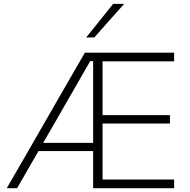

<svg xmlns="http://www.w3.org/2000/svg" viewBox="-20 -990 997 1010"><path d="M15.5 0Q48.5 -57 85.5 -121Q122 -184.5 155 -241.5L297.5 -489.5Q333 -551 364.5 -605.5Q396 -659.5 426.5 -713H896V-667.5H519.5V-384.5H874V-340H519.5V-45.5H896V0H470V-195.5H182.5Q154.5 -147 126 -97.5Q97 -47.5 70 0ZM225.5 -270Q217 -255.5 207 -238.5H470V-668.5H454.5ZM433 -792.5Q469 -837 504.5 -881.2Q540 -925.5 575 -969.5H633Q593.5 -925 554.5 -881.5Q515.5 -837.5 476.5 -793.5Z"/></svg>

Font: Heraclito ExtraLight
Style: Regular
Weight: 200
Designer: Kostas Bartsokas (font) & Cristiano Sobral (main changes)
Foundry: Kostas Bartsokas (font) & Cristiano Sobral (main changes)
Version: Version 1.00;July 8, 2020;FontCreator 13.0.0.2655 64-bit